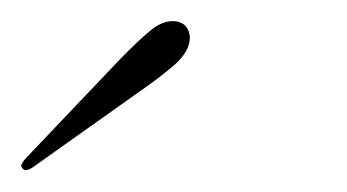

<svg xmlns="http://www.w3.org/2000/svg" viewBox="-119 -676 327 181"><path d="M-6 -620Q11 -637.5 22.8 -647.2Q34.5 -657 46 -656Q55 -655 58.2 -648Q61.5 -641 58.5 -632.5Q55 -623 44.5 -614Q34 -605 20 -595L-88.5 -518Q-90.5 -516.5 -93.2 -515.8Q-96 -515 -97.5 -517Q-100 -519 -98.2 -522Q-96.5 -525 -94 -527.5Z"/></svg>

Font: Fraunces Thin
Style: Italic
Weight: 250
Italic angle: -16°
Version: Version 1.000;[b76b70a41]